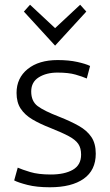

<svg xmlns="http://www.w3.org/2000/svg" viewBox="-20 -782 466 812"><path d="M191 10Q135 10 96 0Q57 -10 40 -19L55 -73Q73 -65 107.5 -54.5Q142 -44 195 -44Q253 -44 288 -64Q323 -84 323 -128Q323 -156 311 -173.5Q299 -191 271 -206Q243 -221 193 -241Q149 -258 117 -277Q85 -296 67.5 -322.5Q50 -349 50 -389Q50 -452 97 -490Q144 -528 224 -528Q271 -528 307 -520Q343 -512 361 -503L347 -450Q329 -458 299.5 -466.5Q270 -475 223 -475Q176 -475 144 -455Q112 -435 112 -395Q112 -354 139 -333.5Q166 -313 231 -288Q279 -269 313.5 -249.5Q348 -230 366.5 -202.5Q385 -175 385 -132Q385 -62 334 -26Q283 10 191 10ZM213 -589 81 -733 107 -762 213 -663 319 -762 345 -733Z"/></svg>

Font: Ubuntu Sans Light
Style: Regular
Weight: 300
Designer: Dalton Maag Ltd
Foundry: Dalton Maag Ltd
Version: Version 1.006; ttfautohint (v1.8.4.7-5d5b)